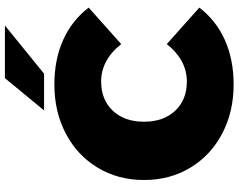

<svg xmlns="http://www.w3.org/2000/svg" viewBox="-115 -843 974 784"><g transform="rotate(-90 372.0 -451.0)"><path d="M29 -350Q29 -456 79.5 -539.5Q130 -623 219 -669.5Q308 -716 419 -716Q521 -716 601 -680Q681 -644 733 -576L584 -443Q519 -525 431 -525Q357 -525 312 -477.5Q267 -430 267 -350Q267 -270 312 -222.5Q357 -175 431 -175Q519 -175 584 -257L733 -124Q681 -56 601 -20Q521 16 419 16Q308 16 219 -30.5Q130 -77 79.5 -160.5Q29 -244 29 -350ZM445 -918H660L463 -758H313Z"/></g></svg>

Font: Montserrat Alternates Black
Style: Regular
Weight: 900
Designer: Julieta Ulanovsky
Foundry: Julieta Ulanovsky
Version: Version 7.200